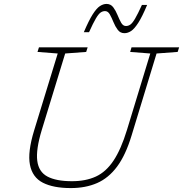

<svg xmlns="http://www.w3.org/2000/svg" viewBox="-20 -948 932 978"><path d="M192.5 -285Q162.5 -186 169.8 -129.2Q177 -72.5 221.5 -48.8Q266 -25 346.5 -25Q417 -25 468.5 -48.8Q520 -72.5 558.2 -129.8Q596.5 -187 627 -287L745.5 -675.5L643 -683.5L650 -707H892.5L885 -683.5L777.5 -675.5L650 -257Q620 -158 576.5 -99.5Q533 -41 474.5 -15.5Q416 10 340.5 10Q252 10 198.5 -17.2Q145 -44.5 132.5 -108.8Q120 -173 154 -284L274 -675.5L171 -683.5L178.5 -707H426.5L419 -683.5L312 -675.5ZM729.5 -923Q704.5 -863 684.5 -832Q664.5 -801 647.8 -790Q631 -779 614 -779Q592.5 -779 579.8 -796Q567 -813 558 -835.2Q549 -857.5 539.5 -874.5Q530 -891.5 515 -891.5Q503 -891.5 492.5 -884.2Q482 -877 468.5 -854.2Q455 -831.5 433.5 -784H407Q432.5 -844 452.2 -875Q472 -906 489 -917Q506 -928 522.5 -928Q544 -928 556.8 -911Q569.5 -894 578.5 -871.8Q587.5 -849.5 597 -832.5Q606.5 -815.5 621.5 -815.5Q633.5 -815.5 644 -822.8Q654.5 -830 668 -853Q681.5 -876 703 -923Z"/></svg>

Font: Newsreader Caption ExtraLight
Style: Italic
Weight: 275
Italic angle: -17°
Designer: Hugues Gentile
Foundry: Production Type
Version: Version 1.001